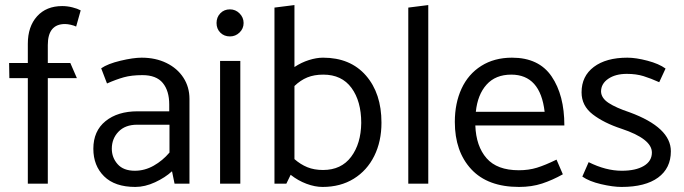

<svg xmlns="http://www.w3.org/2000/svg" viewBox="-20 -726 2704 759"><path d="M90 0H169V-417H284L258 -477H169V-548Q169 -631 237 -631Q247 -631 260 -628Q273 -625 281 -621L299 -685Q286 -692 266 -697Q246 -702 226 -702Q163 -702 126.5 -661.5Q90 -621 90 -553V-477H16L17 -417H90Z M543 -429Q598 -429 623.5 -398Q649 -367 649 -313V-286H524Q445 -286 397 -247Q349 -208 349 -138Q349 -71 391.5 -29Q434 13 515 13Q553 13 593 -5.5Q633 -24 660 -49L670 0H729V-335Q729 -382 705 -419Q681 -456 638 -477Q595 -498 540 -498Q507 -498 456.5 -486Q406 -474 380 -456L403 -396Q439 -412 469.5 -420.5Q500 -429 543 -429ZM522 -233H650V-123Q623 -91 587.5 -71Q552 -51 513 -51Q468 -51 445 -77Q422 -103 422 -138Q422 -178 448.5 -205.5Q475 -233 522 -233Z M943 -635Q943 -657 927 -673Q911 -689 889 -689Q866 -689 851 -673.5Q836 -658 836 -635Q836 -612 851 -597Q866 -582 889 -582Q911 -582 927 -597.5Q943 -613 943 -635ZM850 -485V0H930V-485Z M1488 -241Q1488 -167 1459.5 -109.5Q1431 -52 1378.5 -19.5Q1326 13 1255 13Q1225 13 1191.5 0.5Q1158 -12 1129 -35L1112 0H1065V-696L1144 -706V-461Q1171 -479 1201 -488.5Q1231 -498 1257 -498Q1365 -498 1426.5 -427.5Q1488 -357 1488 -241ZM1408 -240Q1408 -326 1369.5 -378.5Q1331 -431 1258 -431Q1222 -431 1195 -420Q1168 -409 1144 -386V-97Q1168 -76 1195 -65Q1222 -54 1257 -54Q1329 -54 1368 -106Q1407 -158 1408 -240Z M1594 -696V0H1673V-706Z M2004 -498Q1934 -498 1882.5 -465.5Q1831 -433 1804.5 -375.5Q1778 -318 1778 -244Q1778 -127 1843 -57Q1908 13 2032 13Q2082 13 2123 -0.5Q2164 -14 2205 -37L2180 -95Q2135 -73 2102.5 -63Q2070 -53 2031 -53Q1945 -53 1903.5 -100.5Q1862 -148 1859 -230H2211Q2211 -350 2160.5 -424Q2110 -498 2004 -498ZM2001 -431Q2116 -431 2133 -284H1861Q1868 -352 1903.5 -391.5Q1939 -431 2001 -431Z M2437 13Q2531 13 2581.5 -24Q2632 -61 2632 -128Q2632 -222 2469 -282Q2415 -300 2386 -319Q2357 -338 2356 -364Q2356 -395 2384.5 -414.5Q2413 -434 2458 -434Q2495 -434 2524 -425Q2553 -416 2586 -401L2611 -455Q2585 -474 2539.5 -486Q2494 -498 2460 -498Q2376 -498 2327.5 -461.5Q2279 -425 2279 -361Q2279 -308 2323 -274Q2367 -240 2437 -217Q2557 -177 2557 -123Q2557 -89 2525 -70Q2493 -51 2438 -51Q2375 -51 2307 -85L2282 -28Q2309 -9 2356 2Q2403 13 2437 13Z"/></svg>

Font: Catamaran
Style: Regular
Weight: 400
Designer: Pria Ravichandran
Version: Version 1.000;PS 001.000;hotconv 1.0.70;makeotf.lib2.5.58329